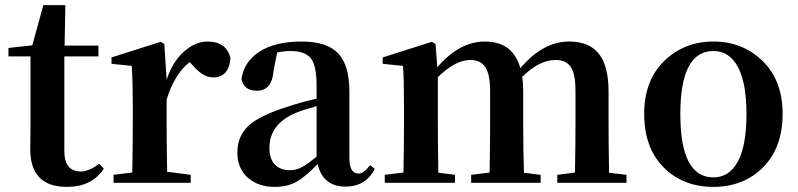

<svg xmlns="http://www.w3.org/2000/svg" viewBox="-20 -713 3113 749"><path d="M367 -74 385 -55Q339 16 241 16Q98 16 98 -131Q98 -146 98.5 -178Q99 -210 99 -231V-493H13V-526L106 -536L149 -693H235L232 -535H364V-493H231V-123Q231 -44 296 -44Q326 -44 367 -74Z M621 -541 630 -402Q653 -472 697.5 -511.5Q742 -551 789 -551Q863 -551 879 -487Q874 -411 810 -411Q772 -411 731 -459L720 -471Q660 -424 630 -324V-235Q630 -157 632 -43L724 -31V0H423V-31L496 -40Q498 -154 498 -235V-307Q498 -392 494 -456L415 -464V-489L607 -550Z M1215 -102V-299Q1153 -281 1140 -275Q1031 -232 1031 -136Q1031 -93 1052.5 -71Q1074 -49 1111 -49Q1135 -49 1157 -60.5Q1179 -72 1215 -102ZM1424 -69 1442 -54Q1406 15 1328 15Q1240 15 1219 -73Q1173 -25 1138 -4.5Q1103 16 1051 16Q987 16 946.5 -20Q906 -56 906 -118Q906 -182 949.5 -222.5Q993 -263 1106 -298Q1153 -314 1215 -328V-379Q1215 -457 1192.5 -485.5Q1170 -514 1113 -514Q1088 -514 1061 -508L1047 -436Q1041 -359 982 -359Q931 -359 922 -405Q932 -473 993 -512Q1054 -551 1157 -551Q1255 -551 1299 -505Q1343 -459 1343 -354V-96Q1343 -36 1379 -36Q1399 -36 1424 -69Z M2356 -39 2424 -31V0H2154V-31L2223 -40Q2225 -154 2225 -235V-357Q2225 -425 2206.5 -452Q2188 -479 2147 -479Q2084 -479 2017 -413Q2021 -390 2021 -357V-235Q2021 -124 2024 -39L2089 -31V0H1818V-31L1890 -40Q1892 -154 1892 -235V-356Q1892 -423 1873.5 -451Q1855 -479 1814 -479Q1757 -479 1688 -412V-235Q1688 -153 1690 -39L1755 -31V0H1481V-31L1554 -40Q1556 -154 1556 -235V-307Q1556 -409 1552 -456L1473 -464V-489L1665 -550L1679 -541L1686 -451Q1773 -551 1871 -551Q1981 -551 2010 -447Q2098 -551 2200 -551Q2278 -551 2316 -503.5Q2354 -456 2354 -355V-235Q2354 -153 2356 -39Z M2763 16Q2644 16 2568.5 -60.5Q2493 -137 2493 -269Q2493 -399 2571 -475Q2649 -551 2763 -551Q2877 -551 2955 -475Q3033 -399 3033 -269Q3033 -137 2957 -60.5Q2881 16 2763 16ZM2763 -21Q2825 -21 2858.5 -83Q2892 -145 2892 -268Q2892 -390 2858.5 -452Q2825 -514 2763 -514Q2634 -514 2634 -268Q2634 -21 2763 -21Z"/></svg>

Font: Swei Spring CJKtc
Style: Bold
Weight: 700
Version: Version 1.021